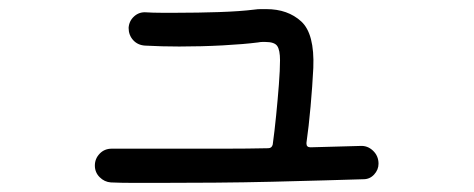

<svg xmlns="http://www.w3.org/2000/svg" viewBox="-20 -495 1040 421"><path d="M810 -136Q810 -123 800.5 -112.5Q791 -102 777 -102Q744 -101 691.5 -99.5Q639 -98 577 -96.5Q515 -95 450.5 -94.5Q386 -94 329 -94Q298 -94 271.5 -94Q245 -94 223 -95Q209 -96 198.5 -106.5Q188 -117 188 -132Q188 -147 198.5 -158Q209 -169 225 -169H378Q424 -169 473 -169Q522 -169 568 -170Q576 -170 578 -178Q582 -207 585.5 -242Q589 -277 591.5 -309.5Q594 -342 594 -363Q594 -385 588 -394Q582 -403 562 -403Q559 -403 555 -403Q551 -403 546 -402Q515 -398 468.5 -395.5Q422 -393 373 -393Q354 -393 335 -393.5Q316 -394 298 -395Q282 -396 272 -407Q262 -418 262 -434Q263 -449 274 -459Q285 -469 300 -468Q315 -467 332.5 -467Q350 -467 369 -467Q413 -467 459.5 -468.5Q506 -470 538 -474Q545 -475 551.5 -475Q558 -475 564 -475Q611 -475 640.5 -448Q670 -421 667 -346Q665 -306 661 -261.5Q657 -217 652 -182V-180Q652 -172 661 -172L770 -175Q786 -176 798 -164.5Q810 -153 810 -136Z"/></svg>

Font: Kiwi Maru
Style: Regular
Weight: 400
Designer: Hiroki-Chan
Version: Version 1.100